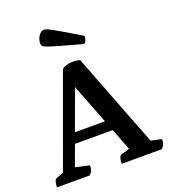

<svg xmlns="http://www.w3.org/2000/svg" viewBox="-157 -1002 990 1117"><g transform="rotate(-20 338.0 -444.0)"><path d="M2.5 0Q2.5 -21.9 7 -35.1Q11.5 -48.4 18.5 -50.9L88.8 -76.1L53.5 -38.8L267.8 -627.9Q271.7 -638.6 284.8 -644.6Q298 -650.6 312.8 -653Q327.6 -655.5 337.7 -655.5Q349.1 -655.5 360.1 -654.3Q371.1 -653.1 382.2 -650.2L617 -42.7L578.2 -75.8L673.1 -54.6Q673.1 -38.9 668.8 -26.6Q664.6 -14.3 652.3 0H403.1Q403.1 -21.9 407.6 -35.1Q412.1 -48.4 419.1 -50.9L489.8 -72.9L482.1 -43.9L281.2 -562.1L318.9 -563.2L128.5 -41.1L121.4 -78.5L227.1 -54.6Q227.1 -38.9 223.1 -26.6Q219.2 -14.3 205.7 0ZM164.5 -202 178.2 -265.7H426.7L442.5 -202ZM432.8 -730.8Q348.1 -753.9 299.9 -767.4Q251.7 -780.9 229.9 -788.9Q208.2 -796.8 202.5 -803.2Q196.8 -809.6 196.8 -817.9Q196.8 -844.9 211.1 -866.5Q225.4 -888.1 244.8 -888.1Q251.7 -888.1 262.5 -883.6Q273.4 -879.2 295.4 -867.3Q317.4 -855.5 355.7 -832.7Q393.9 -809.9 454.5 -773.7Q454.5 -758.3 449.4 -744.6Q444.4 -730.8 432.8 -730.8Z"/></g></svg>

Font: Petrona
Style: Regular
Weight: 400
Designer: Ringo R. Seeber
Foundry: Ringo R. Seeber
Version: Version 2.001; ttfautohint (v1.8.3)